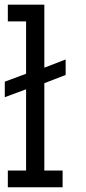

<svg xmlns="http://www.w3.org/2000/svg" viewBox="-33 -789 361 809"><path d="M0 -70.5H76.9V-412.8L-12.8 -379.5V-444.9L76.9 -478.2V-698.7H0V-769.2H153.8V-503.8L243.6 -538.5V-473.1L153.8 -438.5V-70.5H230.8V0H0Z"/></svg>

Font: Slabo 13px
Style: Regular
Weight: 400
Designer: John Hudson
Foundry: Tiro Typeworks Ltd.
Version: Version 1.02 Build 005a